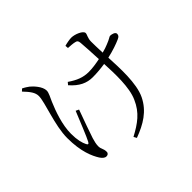

<svg xmlns="http://www.w3.org/2000/svg" viewBox="-172 -1023 1345 1345"><g transform="rotate(-45 500.0 -351.0)"><path d="M155 -739C195 -697 217 -668 217 -633C217 -571 149 -409 149 -284C149 -149 184 -73 211 -30C222 -14 235 1 253 1C266 1 277 -6 277 -21C277 -54 262 -61 262 -90C262 -111 268 -135 275 -158C285 -189 323 -297 349 -367L326 -378C297 -307 250 -190 235 -163C227 -147 219 -147 212 -163C200 -187 189 -225 189 -287C189 -376 226 -477 253 -540C266 -570 283 -600 283 -621C283 -663 237 -710 217 -726C204 -735 192 -744 171 -754ZM599 -727C619 -726 648 -724 663 -720C679 -717 685 -711 687 -690C690 -662 694 -581 697 -519C659 -511 619 -505 584 -505C528 -505 484 -523 430 -560L415 -542C467 -482 519 -459 577 -459C619 -459 661 -463 699 -469C704 -369 710 -227 671 -142C632 -52 569 -8 483 38L495 60C594 23 674 -24 720 -118C766 -212 756 -375 751 -479C809 -492 857 -509 888 -523C906 -531 913 -539 913 -554C913 -571 885 -579 868 -579C860 -579 849 -567 809 -552C793 -545 772 -538 748 -532C746 -577 745 -619 745 -644C745 -679 761 -698 761 -713C761 -737 702 -762 666 -762C650 -762 616 -756 597 -750Z"/></g></svg>

Font: Noto Serif CJK KR Light
Style: Regular
Weight: 300
Designer: Ryoko NISHIZUKA 西塚涼子 (kana & ideographs); Frank Grießhammer (Latin, Greek & Cyrillic); Wenlong ZHANG 张文龙 (bopomofo); San
Foundry: Adobe
Version: Version 2.001;hotconv 1.1.0;makeotfexe 2.6.0